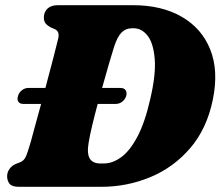

<svg xmlns="http://www.w3.org/2000/svg" viewBox="-20 -720 850 740"><path d="M7.5 -40.5Q7.5 -56 16.5 -68.8Q25.5 -81.5 40.5 -88L59.5 -95.5Q72 -101 78.8 -114.8Q85.5 -128.5 98.5 -173Q106 -201.5 116.5 -239.5Q127 -277.5 138.5 -319.5H69.5Q56.5 -319.5 50.8 -327.8Q45 -336 49.5 -350.5Q53.5 -364 64.8 -372.5Q76 -381 89 -381H155Q172.5 -446.5 186.5 -500.5Q200.5 -554.5 204.5 -572Q210.5 -598 192.5 -607L174.5 -615Q163 -621 156 -629.5Q149 -638 149 -652Q149 -673.5 163 -686.8Q177 -700 203 -700H492.5Q603 -700 680.2 -655.5Q757.5 -611 790.2 -529.5Q823 -448 800.5 -337Q777.5 -224 713.2 -149.2Q649 -74.5 559.2 -37.2Q469.5 0 370 0H53.5Q26 0 16.8 -11.8Q7.5 -23.5 7.5 -40.5ZM380 -90Q414 -90 447.2 -114.2Q480.5 -138.5 509.5 -193Q538.5 -247.5 559 -338Q581.5 -433.5 576.2 -494Q571 -554.5 548.5 -582.8Q526 -611 496 -611H488Q465 -611 448.8 -595Q432.5 -579 419.5 -539Q414 -521.5 401 -477.8Q388 -434 373.5 -381H444.5Q458 -381 464 -372.5Q470 -364 466.5 -350.5Q462 -336 450.8 -327.8Q439.5 -319.5 426.5 -319.5H356.5Q344.5 -275 335 -235Q325.5 -195 321.5 -169.5Q314.5 -128 326 -109Q337.5 -90 366.5 -90Z"/></svg>

Font: Fraunces 9pt Soft Black
Style: Italic
Weight: 900
Italic angle: -16°
Version: Version 1.000;[b76b70a41]